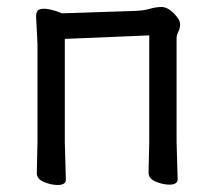

<svg xmlns="http://www.w3.org/2000/svg" viewBox="-20 -512 617 548"><path d="M145 16Q126 16 105.5 7.5Q85 -1 85 -18L87 -106V-386L83 -465Q83 -475 87 -481Q91 -487 106 -487Q118 -487 138 -481L157 -474L369 -481Q391 -482 408 -487Q425 -492 441 -492Q458 -492 476 -474Q494 -456 494 -443Q494 -431 489 -421.5Q484 -412 484 -402V-107L487 -1Q487 15 464 15Q445 15 424.5 6.5Q404 -2 404 -19L406 -107V-411L165 -401V-106L168 0Q168 16 145 16Z"/></svg>

Font: LXGW WenKai Lite
Style: Bold
Weight: 700
Designer: LXGW / Fontworks Inc.
Foundry: LXGW / Fontworks Inc.
Version: Version 1.330;April 28, 2024